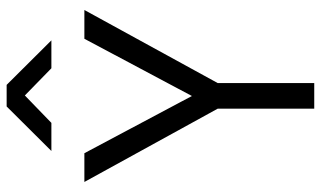

<svg xmlns="http://www.w3.org/2000/svg" viewBox="-214 -752 966 578"><g transform="rotate(-90 269.0 -463.0)"><path d="M230.9 0V-290.5L10.2 -692H96.8L269 -368.3L441.3 -692H527.9L307.9 -290.5V0ZM103.5 -791.3 237.5 -926H302.5L436.5 -791.3H352.5L270.6 -871.2L188.1 -791.3Z"/></g></svg>

Font: Titillium Web
Style: Bold
Weight: 700
Designer: Mohamed Gaber, Accademia di Belle Arti di Urbino
Foundry: Kief Type Foundry, Accademia di Belle Arti di Urbino
Version: Version 3.000